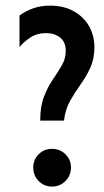

<svg xmlns="http://www.w3.org/2000/svg" viewBox="-20 -657 373 689"><path d="M124.3 -224.3Q124.3 -275 137.8 -310.1Q151.4 -345.1 169.8 -371.9Q188.2 -398.6 202.1 -422.9Q216 -447.2 216 -474.3Q216 -505.6 196.2 -521.9Q176.4 -538.2 144.4 -538.2Q113.2 -538.2 89.2 -522.6Q65.3 -506.9 50 -488.2V-601.4Q72.9 -618.1 100 -627.4Q127.1 -636.8 159 -636.8Q208.3 -636.8 244.1 -617Q279.9 -597.2 299.3 -563.5Q318.8 -529.9 318.8 -486.8Q318.8 -445.8 303.8 -413.5Q288.9 -381.2 268.4 -352.8Q247.9 -324.3 230.9 -293.8Q213.9 -263.2 209.7 -224.3ZM166.7 12.5Q138.2 12.5 118.8 -7.3Q99.3 -27.1 99.3 -55.6Q99.3 -84 118.8 -103.5Q138.2 -122.9 166.7 -122.9Q195.1 -122.9 214.9 -103.5Q234.7 -84 234.7 -55.6Q234.7 -27.1 214.9 -7.3Q195.1 12.5 166.7 12.5Z"/></svg>

Font: Afacad SemiBold
Style: Regular
Weight: 600
Designer: Kristian Moeller
Foundry: Dicotype
Version: Version 1.000